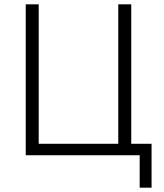

<svg xmlns="http://www.w3.org/2000/svg" viewBox="-20 -718 760 888"><path d="M626 150V0H99V-698H159V-53H527V-698H587V-53H681V150Z"/></svg>

Font: IBM Plex Sans Light
Style: Regular
Weight: 300
Designer: Mike Abbink, Paul van der Laan, Pieter van Rosmalen
Foundry: Bold Monday
Version: Version 3.0